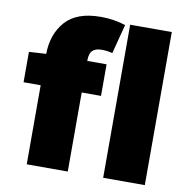

<svg xmlns="http://www.w3.org/2000/svg" viewBox="-85 -857 925 940"><g transform="rotate(10 378.0 -387.0)"><path d="M24 -544 109 -549Q110 -647 166 -710.5Q222 -774 342 -774Q406 -774 465 -755L427 -609Q402 -616 373 -616Q343 -616 328 -601.5Q313 -587 313 -553V-550H409V-393H313V0H109V-393H24ZM489 -761H696V0H489Z"/></g></svg>

Font: Nebula Sans Black
Style: Regular
Weight: 900
Designer: Paul D. Hunt for Adobe (as Source Sans)
Foundry: Nebula Entertainment & Broadcasting LLC
Version: Version 1.010